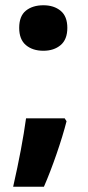

<svg xmlns="http://www.w3.org/2000/svg" viewBox="-20 -577 333 730"><path d="M145 -557Q185 -557 210.5 -536Q236 -515 236 -471Q236 -427 210.5 -405.5Q185 -384 145 -384Q104 -384 78.5 -405.5Q53 -427 53 -471Q53 -516 78.5 -536.5Q104 -557 145 -557ZM233 -116Q219 -61 195 8.5Q171 78 147 133H30Q64 -17 79 -127H226Z"/></svg>

Font: Noto Sans UI ExtraBold
Style: Regular
Weight: 800
Designer: Monotype Design Team
Foundry: Monotype Imaging Inc.
Version: Version 1.001